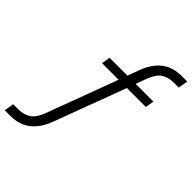

<svg xmlns="http://www.w3.org/2000/svg" viewBox="-278 -841 1158 1158"><g transform="rotate(45 301.0 -262.5)"><path d="M-27 188 -17 126H27Q74 126 106.5 104Q139 82 161 22L333 -440L344 -428H187L196 -483H360L343 -468L374 -552Q402 -631 453 -672Q504 -713 584 -713H629L618 -651H577Q529 -651 497 -629.5Q465 -608 442 -546L414 -468L404 -483H570L561 -428H382L404 -441L229 28Q210 80 180.5 116Q151 152 112 170Q73 188 20 188Z"/></g></svg>

Font: Nunito Sans 7pt Light
Style: Italic
Weight: 300
Italic angle: -9°
Designer: Vernon Adams
Foundry: Vernon Adams
Version: Version 3.101;gftools[0.9.27]